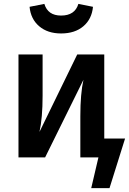

<svg xmlns="http://www.w3.org/2000/svg" viewBox="-20 -809 663 987"><path d="M294 -637Q225 -637 181.5 -674Q138 -711 132 -774L208 -789Q226 -729 294 -729Q365 -729 383 -789L458 -774Q452 -711 408.5 -674Q365 -637 294 -637ZM516 -97H623L543 158H449L486 0H393V-212Q393 -327 409 -399L212 0H75V-529H199V-317Q199 -203 183 -131L377 -529H516Z"/></svg>

Font: FiraGO Medium
Style: Regular
Weight: 500
Designer: bBox Type
Foundry: bBox Type GmbH
Version: Version 1.001;PS 001.001;hotconv 1.0.88;makeotf.lib2.5.64775